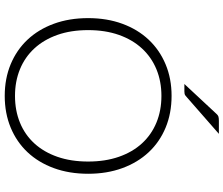

<svg xmlns="http://www.w3.org/2000/svg" viewBox="-88 -872 968 832"><g transform="rotate(90 396.0 -456.0)"><path d="M58.5 0ZM733 -354Q733 -272 708.5 -205.2Q684 -138.5 639.5 -91.2Q595 -44 532.8 -18.2Q470.5 7.5 395.5 7.5Q320.5 7.5 258.5 -18.2Q196.5 -44 152 -91.2Q107.5 -138.5 83 -205.2Q58.5 -272 58.5 -354Q58.5 -435.5 83 -502.2Q107.5 -569 152 -616.2Q196.5 -663.5 258.5 -689.5Q320.5 -715.5 395.5 -715.5Q470.5 -715.5 532.8 -689.8Q595 -664 639.5 -616.5Q684 -569 708.5 -502.2Q733 -435.5 733 -354ZM680 -354Q680 -428 659.5 -487Q639 -546 601.5 -587Q564 -628 511.5 -649.8Q459 -671.5 395.5 -671.5Q332.5 -671.5 280 -649.8Q227.5 -628 189.8 -587Q152 -546 131.2 -487Q110.5 -428 110.5 -354Q110.5 -279.5 131.2 -220.8Q152 -162 189.8 -121Q227.5 -80 280 -58.5Q332.5 -37 395.5 -37Q459 -37 511.5 -58.5Q564 -80 601.5 -121Q639 -162 659.5 -220.8Q680 -279.5 680 -354ZM560 -920.5 396 -777Q391.5 -773 387 -772Q382.5 -771 376.5 -771H344L473 -909.5Q479 -916.5 485.2 -918.5Q491.5 -920.5 503.5 -920.5Z"/></g></svg>

Font: Lato Light
Style: Regular
Weight: 300
Designer: Lukasz Dziedzic
Foundry: tyPoland Lukasz Dziedzic
Version: Version 2.007; 2014-02-27